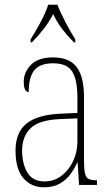

<svg xmlns="http://www.w3.org/2000/svg" viewBox="-20 -786 475 816"><path d="M166 10Q113 10 79.5 -28.5Q46 -67 46 -146Q46 -224 93.5 -261.5Q141 -299 240 -303L309 -306V-371Q309 -446 287 -481.5Q265 -517 206 -517Q150 -517 126 -487.5Q102 -458 102 -395Q81 -395 81 -439Q81 -479 111.5 -510.5Q142 -542 206 -542Q274 -542 305.5 -501.5Q337 -461 337 -372V-105Q337 -68 341 -50Q345 -32 356 -26Q367 -20 388 -20H392V0H316L310 -95H308Q296 -68 278 -44Q260 -20 233 -5Q206 10 166 10ZM169 -15Q210 -15 241.5 -39Q273 -63 291 -101.5Q309 -140 309 -185V-283L239 -280Q148 -277 111 -242Q74 -207 74 -146Q74 -90 96.5 -52.5Q119 -15 169 -15ZM110 -619Q129 -648 151.5 -690Q174 -732 185 -766H224Q237 -732 259 -690Q281 -648 300 -619V-606H294Q263 -638 243.5 -663.5Q224 -689 206 -726Q186 -689 166 -663.5Q146 -638 116 -606H110Z"/></svg>

Font: Noto Serif Thai Condensed Thin
Style: Regular
Weight: 100
Width: 3
Designer: Monotype Design Team
Foundry: Monotype Imaging Inc.
Version: Version 2.001; ttfautohint (v1.8.4.7-5d5b)